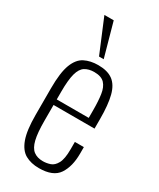

<svg xmlns="http://www.w3.org/2000/svg" viewBox="-209 -887 797 962"><g transform="rotate(30 189.5 -405.5)"><path d="M193 9Q147 9 114 -9.5Q81 -28 63.5 -76.5Q46 -125 46 -214V-368Q46 -459 64 -506Q82 -553 115.5 -570Q149 -587 194 -587Q248 -587 279 -564Q310 -541 323 -490.5Q336 -440 336 -357V-302H99V-210Q99 -141 108.5 -102Q118 -63 139 -47Q160 -31 193 -31Q214 -31 235 -38Q256 -45 270 -71Q284 -97 284 -152V-195H336V-157Q336 -83 305.5 -37Q275 9 193 9ZM99 -334H284V-379Q284 -431 278.5 -468.5Q273 -506 254 -526.5Q235 -547 194 -547Q162 -547 140.5 -533.5Q119 -520 109 -483.5Q99 -447 99 -378ZM175 -626 94 -820H148L202 -626Z"/></g></svg>

Font: Oswald ExtraLight
Style: Regular
Weight: 250
Designer: Vernon Adams
Foundry: Vernon Adams
Version: Version 4.100; ttfautohint (v1.8.1.43-b0c9)